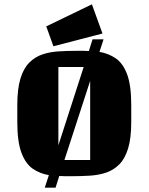

<svg xmlns="http://www.w3.org/2000/svg" viewBox="-20 -800 687 888"><path d="M194 -678 405 -780 454 -645 227 -586ZM187 68 206 10Q164 3 131 -20Q98 -43 79 -94Q60 -145 60 -236V-314Q60 -389 74.5 -436.5Q89 -484 115.5 -510.5Q142 -537 176.5 -548.5Q211 -560 252 -562.5Q293 -565 337 -565Q351 -565 364.5 -565Q378 -565 391 -564L408 -618H459L440 -560Q482 -553 515.5 -530Q549 -507 568 -456Q587 -405 587 -314V-236Q587 -161 572.5 -113.5Q558 -66 531.5 -39.5Q505 -13 470.5 -1.5Q436 10 395 12.5Q354 15 310 15Q296 15 282 15Q268 15 254 14L237 68ZM250 -490V-128L367 -490ZM397 -60V-426L278 -60Z"/></svg>

Font: Unlock
Style: Regular
Weight: 400
Designer: Eduardo Rodriguez Tunni
Foundry: Eduardo Rodriguez Tunni
Version: Version 1.003; ttfautohint (v1.8.4.7-5d5b);gftools[0.9.23]